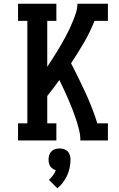

<svg xmlns="http://www.w3.org/2000/svg" viewBox="-20 -755 640 1032"><path d="M77 0V-92H127V-643H77V-735H283V-643H234V-396Q247 -416 260 -436Q273 -456 285.5 -476Q298 -496 309.5 -516.5Q321 -537 332.5 -558Q344 -579 354 -600.5Q364 -622 373 -644Q382 -666 389 -688.5Q396 -711 396 -735H560V-643H488Q464 -582 431 -525.5Q398 -469 362 -415Q382 -376 401.5 -336.5Q421 -297 439.5 -256.5Q458 -216 474 -175.5Q490 -135 503 -92H560V0H412Q412 -29 405 -57Q398 -85 389 -112.5Q380 -140 369.5 -167Q359 -194 347.5 -220.5Q336 -247 324 -273Q312 -299 299 -325Q283 -303 267 -281.5Q251 -260 234 -239V-92H283V0ZM288 257 243 212Q255 201 264.5 188Q274 175 280 160Q271 157 263 151.5Q255 146 250 138.5Q245 131 243 121.5Q241 112 241 103Q241 91 244.5 79Q248 67 256.5 58.5Q265 50 276.5 46.5Q288 43 300 43Q312 43 323.5 46.5Q335 50 343.5 58.5Q352 67 355.5 79Q359 91 359 103Q359 125 354.5 146.5Q350 168 341 188Q332 208 318.5 225.5Q305 243 288 257Z"/></svg>

Font: Iosevka Curly Slab SmBdEx
Style: Regular
Weight: 600
Width: 7
Monospace: yes
Designer: Belleve Invis
Foundry: Belleve Invis
Version: Version 11.1.0; ttfautohint (v1.8.3)